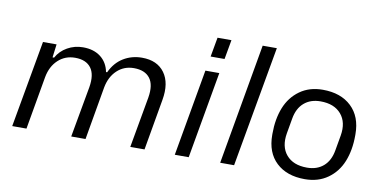

<svg xmlns="http://www.w3.org/2000/svg" viewBox="-71 -930 2258 1141"><g transform="rotate(10 1058.0 -360.0)"><path d="M48.8 0 142.1 -523.9H224.1L213.9 -443.8H223.1Q245.6 -485.4 288.8 -509.8Q332 -534.2 382.8 -534.2Q447.3 -534.2 489 -502.2Q530.8 -470.2 542 -413.1H548.8Q576.7 -473.1 626.7 -503.7Q676.8 -534.2 738.8 -534.2Q830.6 -534.2 875 -473.1Q919.4 -412.1 900.9 -308.1L847.2 0H761.2L815.9 -307.1Q829.1 -385.3 798.8 -425Q768.6 -464.8 702.1 -464.8Q642.6 -464.8 600.8 -425.8Q559.1 -386.7 546.9 -320.8L491.2 0H404.8L460 -307.1Q473.1 -384.8 443.1 -424.8Q413.1 -464.8 347.2 -464.8Q287.1 -464.8 245.1 -425.8Q203.1 -386.7 190.9 -320.8L134.8 0Z M1138.2 -611.8 1159.2 -729H1243.2L1222.2 -611.8ZM1029.8 0 1122.1 -523.9H1206.1L1113.8 0Z M1303.7 0 1431.6 -729H1517.1L1387.7 0Z M1814.9 8.8Q1706.1 8.8 1642.8 -50.8Q1579.6 -110.4 1579.6 -216.8V-224.1Q1579.6 -313 1606.9 -381.8Q1634.3 -450.7 1691.7 -491.9Q1749 -533.2 1829.6 -533.2Q1939 -533.2 2002.4 -472.9Q2065.9 -412.6 2065.9 -306.2V-298.8Q2065.9 -210 2038.3 -141.4Q2010.7 -72.8 1953.1 -32Q1895.5 8.8 1814.9 8.8ZM1815.9 -61Q1876.5 -61 1915.3 -94.7Q1954.1 -128.4 1964.8 -190.9L1981 -283.2Q1995.1 -364.7 1953.1 -413.8Q1911.1 -462.9 1828.6 -462.9Q1768.1 -462.9 1729.2 -429.2Q1690.4 -395.5 1679.7 -333L1663.6 -241.2Q1649.4 -159.2 1691.2 -110.1Q1732.9 -61 1815.9 -61Z"/></g></svg>

Font: Hubot Sans
Style: Italic
Weight: 400
Italic angle: -10°
Designer: Deni Anggara
Foundry: GitHub
Version: Version 1.001;gftools[0.9.31]